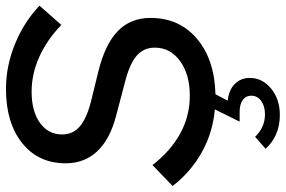

<svg xmlns="http://www.w3.org/2000/svg" viewBox="-186 -568 980 659"><g transform="rotate(-90 304.5 -239.0)"><path d="M-5 -137 67 -206Q116 -143 176 -110.5Q236 -78 305 -78Q378 -78 424 -111.5Q470 -145 470 -198Q470 -237 441 -261.5Q412 -286 346 -302L236 -331Q155 -352 114 -396Q73 -440 73 -504Q73 -598 142.5 -653.5Q212 -709 328 -709Q406 -709 481.5 -678.5Q557 -648 614 -594L548 -519Q496 -569 437.5 -595Q379 -621 319 -621Q252 -621 212 -592.5Q172 -564 172 -516Q172 -480 198.5 -456.5Q225 -433 282 -418L388 -392Q482 -369 527 -325Q572 -281 572 -213Q572 -114 500.5 -53.5Q429 7 310 10L288 52Q325 56 345.5 76.5Q366 97 366 128Q366 171 329.5 201Q293 231 239 231Q203 231 173.5 218.5Q144 206 123 182L164 146Q180 163 199.5 171.5Q219 180 241 180Q269 180 287 167Q305 154 305 133Q305 114 290 103.5Q275 93 249 93H216L258 8Q179 1 111.5 -36.5Q44 -74 -5 -137Z"/></g></svg>

Font: Red Hat Display Medium
Style: Italic
Weight: 500
Italic angle: -12°
Designer: Pentagram / MCKL
Foundry: Pentagram / MCKL
Version: Version 1.003; Red Hat Display Medium Italic